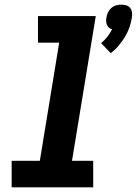

<svg xmlns="http://www.w3.org/2000/svg" viewBox="-20 -804 587 824"><path d="M455 -576 414 -619Q429 -631 440.5 -646Q452 -661 461 -678Q454 -680 448 -685Q442 -690 439 -697.5Q436 -705 435.5 -713Q435 -721 437 -729Q438 -740 443.5 -751Q449 -762 458 -770Q467 -778 478 -781Q489 -784 501 -784Q512 -784 522 -781Q532 -778 538.5 -770Q545 -762 546.5 -751Q548 -740 546 -729Q543 -708 535.5 -686.5Q528 -665 516 -645.5Q504 -626 489 -608Q474 -590 455 -576ZM30 0V-114H151L234 -621H143V-735H391L289 -114H380V0Z"/></svg>

Font: Iosevka Curly Slab HvObl
Style: Regular
Weight: 900
Italic angle: -9°
Monospace: yes
Designer: Belleve Invis
Foundry: Belleve Invis
Version: Version 11.1.0; ttfautohint (v1.8.3)